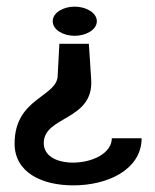

<svg xmlns="http://www.w3.org/2000/svg" viewBox="-20 -611 468 579"><path d="M24 -178C24 -91 106 -52 201 -52C305 -52 403 -99 407 -189V-194H317V-189C312 -143 247 -117 188 -121C147 -124 113 -142 112 -178C110 -262 263 -246 255 -371L248 -479H159L154 -384C154 -318 24 -317 24 -178ZM139 -547C139 -521 171 -503 205 -503C239 -503 272 -521 272 -547C272 -573 239 -591 205 -591C171 -591 139 -573 139 -547Z"/></svg>

Font: Charger Sport
Style: DfBdExt
Weight: 400
Designer: Jasper
Foundry: Cannot Into Space Fonts
Version: Version 1.1